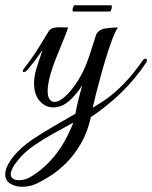

<svg xmlns="http://www.w3.org/2000/svg" viewBox="-78 -395 581 733"><path d="M7 318Q-20 318 -39 306Q-58 294 -58 270Q-58 256 -50 238.5Q-42 221 -24 199Q4 166 44.5 138.5Q85 111 129 86Q173 61 210 39Q215 10 222 -17Q229 -44 236 -70Q216 -37 187.5 -11Q159 15 125 15Q95 15 73.5 -9.5Q52 -34 52 -77Q52 -89 54 -102.5Q56 -116 60 -130Q65 -146 72 -167.5Q79 -189 85 -205Q72 -186 58.5 -168Q45 -150 31 -133Q21 -120 13 -120Q9 -120 9 -124Q9 -128 14 -134Q49 -179 72 -217Q95 -255 107 -274Q113 -285 124.5 -288Q136 -291 149 -291Q158 -291 166.5 -290.5Q175 -290 182 -290Q177 -274 166.5 -248Q156 -222 144 -193Q132 -164 123 -138Q114 -112 109 -89Q104 -66 104 -48Q104 -6 131 -6Q148 -6 171.5 -27.5Q195 -49 217.5 -84Q240 -119 254 -157Q256 -161 261 -176Q266 -191 272 -209.5Q278 -228 283 -243.5Q288 -259 289 -263Q300 -283 324.5 -286.5Q349 -290 372 -290Q362 -275 349.5 -242Q337 -209 324 -165.5Q311 -122 298.5 -75Q286 -28 276 16Q301 2 330 -18.5Q359 -39 394 -74.5Q429 -110 469 -167Q472 -171 477 -171Q483 -171 483 -165Q483 -162 480 -156Q439 -94 385 -41.5Q331 11 269 52Q256 110 231 153Q206 196 175.5 226.5Q145 257 115 276Q85 295 62 306Q35 318 7 318ZM-6 293Q19 293 41 279Q91 249 131.5 199Q172 149 202 73Q169 91 129 113Q89 135 52.5 160Q16 185 -8 215Q-24 234 -30.5 247.5Q-37 261 -37 270Q-37 282 -28 287.5Q-19 293 -6 293ZM202 -351Q199 -351 199 -357Q199 -362 201.5 -368.5Q204 -375 208 -375H346Q349 -375 349 -369Q349 -364 346.5 -357.5Q344 -351 342 -351Z"/></svg>

Font: Gwendolyn
Style: Bold
Weight: 700
Designer: Robert E. Leuschke
Foundry: Robert E. Leuschke
Version: Version 1.010; ttfautohint (v1.8.3)